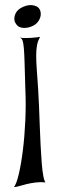

<svg xmlns="http://www.w3.org/2000/svg" viewBox="-20 -719 230 759"><path d="M160.2 1.9Q139.7 0 120.6 2.4Q101.6 4.8 85.5 8.7Q69.3 12.7 56.2 16.6Q43 20.5 35.2 20.5Q44.9 8.7 54.2 -30.3Q63.5 -69.4 70.3 -124.1Q77.2 -178.7 80.1 -242.7Q83 -306.7 80.1 -369.2Q78.1 -430.7 77.2 -469.3Q76.2 -507.8 74.2 -529.3Q72.3 -550.8 68.9 -559.6Q65.4 -568.4 57.6 -570.3Q77.2 -567.4 102.5 -569.3Q127.9 -571.3 138.7 -573.2Q129.9 -558.6 126.5 -541Q123.1 -523.4 123.1 -499.5Q123.1 -475.6 125.5 -442.9Q127.9 -410.2 130.9 -365.3Q132.8 -336 134.3 -298.4Q135.7 -260.8 137.2 -221.2Q138.7 -181.7 140.6 -143.1Q142.6 -104.5 145 -73.8Q147.5 -43 151.4 -22.5Q155.3 -2 160.2 1.9ZM104.5 -614.3Q85 -606.4 66.4 -609.4Q47.9 -612.3 39.1 -631.8Q33.2 -646.5 41 -664.6Q48.8 -682.6 72.3 -692.4Q94.7 -702.1 114.8 -697.3Q134.8 -692.4 139.7 -674.8Q144.5 -658.2 134.8 -640.1Q125 -622.1 104.5 -614.3Z"/></svg>

Font: Mystery Quest
Style: Regular
Weight: 400
Designer: Squid
Foundry: Font Diner, Inc DBA Sideshow
Version: Version 1.000